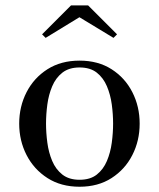

<svg xmlns="http://www.w3.org/2000/svg" viewBox="-20 -700 604 730"><path d="M282.5 10Q212 10 160.5 -23Q109 -56 81 -110.5Q53 -165 53 -230Q53 -295 81 -349.5Q109 -404 160.5 -436.8Q212 -469.5 282.5 -469.5Q353 -469.5 404.2 -436.8Q455.5 -404 483.2 -349.5Q511 -295 511 -230Q511 -165 483.2 -110.5Q455.5 -56 404.2 -23Q353 10 282.5 10ZM282.5 -16.5Q323 -16.5 348 -36.2Q373 -56 386.5 -88Q400 -120 405 -157.5Q410 -195 410 -230Q410 -265.5 405 -302.8Q400 -340 386.5 -372Q373 -404 348 -423.8Q323 -443.5 282.5 -443.5Q242.5 -443.5 217.2 -423.8Q192 -404 178.5 -372Q165 -340 160 -302.8Q155 -265.5 155 -230Q155 -195 160 -157.5Q165 -120 178.5 -88Q192 -56 217.2 -36.2Q242.5 -16.5 282.5 -16.5ZM153.5 -556 140 -569.5 250 -679.5H315L425 -569.5L411.5 -556L282 -634.5Z"/></svg>

Font: Bodoni Moda 9pt
Style: Regular
Weight: 400
Designer: Owen Earl
Foundry: indestructible type
Version: Version 2.005